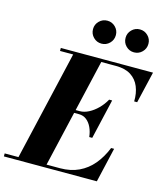

<svg xmlns="http://www.w3.org/2000/svg" viewBox="-188 -1098 1047 1205"><g transform="rotate(15 336.0 -495.5)"><path d="M36.5 0 210.5 -750H393L219 0ZM-48.5 0V-19.5H311Q379.5 -19.5 432.5 -44.5Q485.5 -69.5 524 -115.5Q562.5 -161.5 588 -225H607.5L555.5 0ZM437.5 -256Q434 -289.5 421.2 -317.2Q408.5 -345 387.5 -361.5Q366.5 -378 338 -378H274V-397.5H338Q366.5 -397.5 396.2 -413Q426 -428.5 452.5 -455Q479 -481.5 497.5 -515H517L457 -256ZM652 -545Q653.5 -598.5 636.2 -640.5Q619 -682.5 581.5 -706.5Q544 -730.5 485.5 -730.5H120.5V-750H719.5L671.5 -545ZM570.5 -842Q540 -842 518.2 -863.8Q496.5 -885.5 496.5 -917Q496.5 -947.5 518.2 -969.2Q540 -991 570.5 -991Q601.5 -991 623.2 -969.2Q645 -947.5 645 -917Q645 -885.5 623.2 -863.8Q601.5 -842 570.5 -842ZM359.5 -842Q328.5 -842 306.8 -863.8Q285 -885.5 285 -917Q285 -947.5 306.8 -969.2Q328.5 -991 359.5 -991Q390 -991 411.8 -969.2Q433.5 -947.5 433.5 -917Q433.5 -885.5 411.8 -863.8Q390 -842 359.5 -842Z"/></g></svg>

Font: Bodoni Moda ExtraBold
Style: Italic
Weight: 800
Italic angle: -13°
Version: Version 2.005